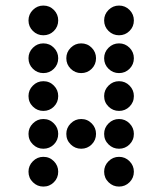

<svg xmlns="http://www.w3.org/2000/svg" viewBox="-20 -689 587 694"><path d="M190.4 -615.2Q190.4 -592.8 174.8 -577.1Q159.2 -561.5 136.7 -561.5Q114.7 -561.5 98.9 -577.1Q83 -592.8 83 -615.2Q83 -637.2 98.9 -653.1Q114.7 -668.9 136.7 -668.9Q159.2 -668.9 174.8 -653.1Q190.4 -637.2 190.4 -615.2ZM463.9 -615.2Q463.9 -592.8 448.2 -577.1Q432.6 -561.5 410.2 -561.5Q388.2 -561.5 372.3 -577.1Q356.4 -592.8 356.4 -615.2Q356.4 -637.2 372.3 -653.1Q388.2 -668.9 410.2 -668.9Q432.6 -668.9 448.2 -653.1Q463.9 -637.2 463.9 -615.2ZM190.4 -478.5Q190.4 -456.1 174.8 -440.4Q159.2 -424.8 136.7 -424.8Q114.7 -424.8 98.9 -440.4Q83 -456.1 83 -478.5Q83 -500.5 98.9 -516.4Q114.7 -532.2 136.7 -532.2Q159.2 -532.2 174.8 -516.4Q190.4 -500.5 190.4 -478.5ZM327.1 -478.5Q327.1 -456.1 311.5 -440.4Q295.9 -424.8 273.4 -424.8Q251.5 -424.8 235.6 -440.4Q219.7 -456.1 219.7 -478.5Q219.7 -500.5 235.6 -516.4Q251.5 -532.2 273.4 -532.2Q295.9 -532.2 311.5 -516.4Q327.1 -500.5 327.1 -478.5ZM463.9 -478.5Q463.9 -456.1 448.2 -440.4Q432.6 -424.8 410.2 -424.8Q388.2 -424.8 372.3 -440.4Q356.4 -456.1 356.4 -478.5Q356.4 -500.5 372.3 -516.4Q388.2 -532.2 410.2 -532.2Q432.6 -532.2 448.2 -516.4Q463.9 -500.5 463.9 -478.5ZM190.4 -341.8Q190.4 -319.3 174.8 -303.7Q159.2 -288.1 136.7 -288.1Q114.7 -288.1 98.9 -303.7Q83 -319.3 83 -341.8Q83 -363.8 98.9 -379.6Q114.7 -395.5 136.7 -395.5Q159.2 -395.5 174.8 -379.6Q190.4 -363.8 190.4 -341.8ZM463.9 -341.8Q463.9 -319.3 448.2 -303.7Q432.6 -288.1 410.2 -288.1Q388.2 -288.1 372.3 -303.7Q356.4 -319.3 356.4 -341.8Q356.4 -363.8 372.3 -379.6Q388.2 -395.5 410.2 -395.5Q432.6 -395.5 448.2 -379.6Q463.9 -363.8 463.9 -341.8ZM190.4 -205.1Q190.4 -182.6 174.8 -167Q159.2 -151.4 136.7 -151.4Q114.7 -151.4 98.9 -167Q83 -182.6 83 -205.1Q83 -227.1 98.9 -242.9Q114.7 -258.8 136.7 -258.8Q159.2 -258.8 174.8 -242.9Q190.4 -227.1 190.4 -205.1ZM327.1 -205.1Q327.1 -182.6 311.5 -167Q295.9 -151.4 273.4 -151.4Q251.5 -151.4 235.6 -167Q219.7 -182.6 219.7 -205.1Q219.7 -227.1 235.6 -242.9Q251.5 -258.8 273.4 -258.8Q295.9 -258.8 311.5 -242.9Q327.1 -227.1 327.1 -205.1ZM463.9 -205.1Q463.9 -182.6 448.2 -167Q432.6 -151.4 410.2 -151.4Q388.2 -151.4 372.3 -167Q356.4 -182.6 356.4 -205.1Q356.4 -227.1 372.3 -242.9Q388.2 -258.8 410.2 -258.8Q432.6 -258.8 448.2 -242.9Q463.9 -227.1 463.9 -205.1ZM190.4 -68.4Q190.4 -45.9 174.8 -30.3Q159.2 -14.6 136.7 -14.6Q114.7 -14.6 98.9 -30.3Q83 -45.9 83 -68.4Q83 -90.3 98.9 -106.2Q114.7 -122.1 136.7 -122.1Q159.2 -122.1 174.8 -106.2Q190.4 -90.3 190.4 -68.4ZM463.9 -68.4Q463.9 -45.9 448.2 -30.3Q432.6 -14.6 410.2 -14.6Q388.2 -14.6 372.3 -30.3Q356.4 -45.9 356.4 -68.4Q356.4 -90.3 372.3 -106.2Q388.2 -122.1 410.2 -122.1Q432.6 -122.1 448.2 -106.2Q463.9 -90.3 463.9 -68.4Z"/></svg>

Font: DatDot
Style: Regular
Weight: 400
Designer: GGBot
Version: 1.00